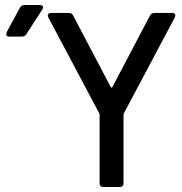

<svg xmlns="http://www.w3.org/2000/svg" viewBox="-20 -752 730 771"><path d="M380 -16V-292Q380 -294 378 -298L174 -682Q172 -688 172 -689Q172 -700 185 -700H256Q269 -700 274 -689L425 -402Q428 -398 431 -402L582 -689Q588 -700 600 -700H672Q684 -700 684 -690L682 -682L478 -298Q476 -294 476 -292V-16Q476 -9 472 -5Q468 -1 461 -1H395Q388 -1 384 -5Q380 -9 380 -16ZM5 -615 7 -623 60 -721Q66 -732 78 -732H140Q146 -732 149.5 -729.5Q153 -727 153 -723Q153 -718 150 -714L86 -615Q80 -605 68 -605H17Q5 -605 5 -615Z"/></svg>

Font: Barlow_Medium_SS
Style: Regular
Weight: 500
Designer: Jeremy Tribby
Foundry: Jeremy Tribby
Version: Version 1.101 August 23, 2024